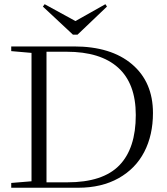

<svg xmlns="http://www.w3.org/2000/svg" viewBox="-20 -881 782 901"><path d="M322.3 -718.3 181.2 -850.1 189.5 -861.3 334 -782.2 474.6 -861.3 481.9 -850.1 343.8 -718.3ZM32.7 0V-22.5L127.9 -30.3V-632.8L32.7 -641.1V-663.1H326.7Q501 -663.1 599.4 -579.6Q697.8 -496.1 697.8 -350.6Q697.8 -247.1 657 -168.2Q616.2 -89.4 536.4 -44.7Q456.5 0 347.2 0ZM198.2 -25.4H295.9Q462.4 -25.4 539.8 -105Q617.2 -184.6 617.2 -341.3Q617.2 -488.8 534.4 -563.5Q451.7 -638.2 292.5 -638.2H198.2Z"/></svg>

Font: Elstob Light
Style: Regular
Weight: 300
Designer: Peter S. Baker
Version: Version 1.015